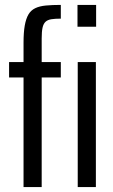

<svg xmlns="http://www.w3.org/2000/svg" viewBox="-20 -763 461 783"><path d="M76 0V-447H17V-510H76V-589Q76 -631 81 -659Q86 -687 96 -704Q106 -721 123.5 -729.5Q141 -738 167 -740.5Q193 -743 228 -743V-687Q204 -687 189 -684.5Q174 -682 165.5 -674Q157 -666 153.5 -650Q150 -634 150 -606V-510H228V-447H150V0ZM297 0V-510H371V0ZM296 -654V-743H372V-654Z"/></svg>

Font: Saira ExtraCondensed Medium
Style: Regular
Weight: 500
Width: 2
Designer: Hector Gatti with collaboration of the Omnibus-Type team
Foundry: Omnibus-Type
Version: Version 1.101